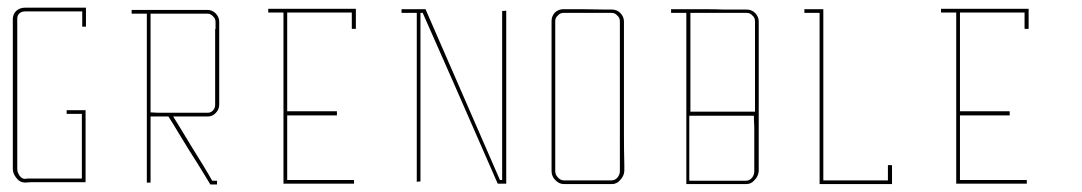

<svg xmlns="http://www.w3.org/2000/svg" viewBox="-20 -864 2846 505"><path d="M65.4 -384.8Q65.4 -384.8 62.5 -384.8Q60.5 -384.8 45.9 -383.8Q32.2 -383.8 23.4 -395.5Q13.7 -407.2 13.7 -419.9Q13.7 -419.9 13.7 -422.9Q13.7 -423.8 13.7 -426.8Q13.7 -432.6 13.7 -436.5Q13.7 -436.5 13.7 -438.5Q13.7 -446.3 13.7 -492.2Q13.7 -546.9 13.7 -618.2Q13.7 -665 13.7 -712.9Q13.7 -759.8 13.7 -795.9Q13.7 -795.9 13.7 -798.8Q13.7 -800.8 13.7 -815.4Q14.6 -828.1 23.4 -835.9Q32.2 -843.8 45.9 -843.8Q45.9 -843.8 53.7 -843.8Q60.5 -843.8 66.4 -843.8Q66.4 -843.8 85.9 -843.8Q105.5 -843.8 131.8 -843.8Q148.4 -843.8 166 -843.8Q182.6 -843.8 196.3 -843.8Q196.3 -843.8 200.2 -843.8Q203.1 -843.8 206.1 -843.8Q206.1 -843.8 206.1 -825.2Q206.1 -806.6 206.1 -793.9Q206.1 -793.9 202.1 -793.9Q198.2 -793.9 196.3 -793.9Q196.3 -793.9 196.3 -808.6Q196.3 -824.2 196.3 -834Q196.3 -834 175.8 -834Q156.2 -834 130.9 -834Q113.3 -834 95.7 -834Q79.1 -834 66.4 -834Q66.4 -834 63.5 -834Q61.5 -834 46.9 -834Q37.1 -834 31.2 -829.1Q25.4 -823.2 25.4 -815.4Q25.4 -815.4 25.4 -808.6Q25.4 -801.8 25.4 -796.9Q25.4 -796.9 25.4 -742.2Q25.4 -686.5 25.4 -615.2Q25.4 -568.4 25.4 -520.5Q25.4 -472.7 25.4 -436.5Q25.4 -436.5 23.4 -436.5Q21.5 -436.5 19.5 -436.5Q19.5 -436.5 21.5 -436.5Q23.4 -436.5 25.4 -436.5Q25.4 -436.5 25.4 -434.6Q25.4 -432.6 25.4 -419.9Q25.4 -411.1 31.2 -402.3Q37.1 -393.6 45.9 -393.6Q45.9 -393.6 52.7 -394.5Q60.5 -394.5 65.4 -394.5Q65.4 -394.5 65.4 -393.6Q65.4 -391.6 65.4 -389.6Q65.4 -389.6 65.4 -391.6Q65.4 -393.6 65.4 -394.5Q65.4 -394.5 85 -394.5Q104.5 -394.5 130.9 -394.5Q147.5 -394.5 165 -394.5Q181.6 -394.5 195.3 -394.5Q195.3 -394.5 195.3 -420.9Q195.3 -446.3 195.3 -480.5Q195.3 -502 195.3 -524.4Q195.3 -546.9 195.3 -564.5Q195.3 -564.5 179.7 -564.5Q165 -564.5 155.3 -564.5Q155.3 -564.5 155.3 -567.4Q155.3 -571.3 155.3 -574.2Q155.3 -574.2 173.8 -574.2Q192.4 -574.2 205.1 -574.2Q205.1 -574.2 205.1 -572.3Q205.1 -570.3 205.1 -569.3Q205.1 -569.3 205.1 -541Q205.1 -512.7 205.1 -476.6Q205.1 -452.1 205.1 -427.7Q205.1 -403.3 205.1 -384.8Q205.1 -384.8 201.2 -384.8Q197.3 -384.8 195.3 -384.8Q195.3 -384.8 174.8 -384.8Q155.3 -384.8 129.9 -384.8Q112.3 -384.8 94.7 -384.8Q78.1 -384.8 65.4 -384.8Z M556.6 -806.6Q556.6 -806.6 556.6 -799.8Q556.6 -793 556.6 -788.1Q556.6 -788.1 556.6 -760.7Q556.6 -734.4 556.6 -700.2Q556.6 -676.8 556.6 -653.3Q556.6 -630.9 556.6 -613.3Q556.6 -613.3 554.7 -613.3Q552.7 -613.3 550.8 -613.3Q550.8 -613.3 552.7 -613.3Q554.7 -613.3 556.6 -613.3Q556.6 -613.3 556.6 -610.4Q556.6 -607.4 556.6 -589.8Q556.6 -576.2 547.9 -567.4Q539.1 -557.6 526.4 -557.6Q526.4 -557.6 519.5 -557.6Q511.7 -557.6 506.8 -557.6Q506.8 -557.6 480.5 -557.6Q453.1 -557.6 435.5 -557.6Q435.5 -557.6 451.2 -532.2Q466.8 -506.8 487.3 -472.7Q501 -450.2 514.6 -428.7Q528.3 -406.2 538.1 -388.7Q538.1 -388.7 543 -388.7Q547.9 -388.7 550.8 -388.7Q550.8 -388.7 550.8 -384.8Q550.8 -381.8 550.8 -378.9Q550.8 -378.9 547.9 -378.9Q546.9 -378.9 543.9 -378.9Q538.1 -378.9 533.2 -378.9Q533.2 -378.9 516.6 -406.2Q500 -433.6 477.5 -468.8Q462.9 -493.2 448.2 -516.6Q434.6 -540 422.9 -557.6Q422.9 -557.6 405.3 -557.6Q387.7 -557.6 376 -557.6Q376 -557.6 376 -531.2Q376 -504.9 376 -470.7Q376 -447.3 376 -424.8Q376 -401.4 376 -383.8Q376 -383.8 372.1 -383.8Q369.1 -383.8 366.2 -383.8Q366.2 -383.8 366.2 -452.1Q366.2 -519.5 366.2 -607.4Q366.2 -666 366.2 -724.6Q366.2 -783.2 366.2 -828.1Q366.2 -828.1 351.6 -828.1Q335.9 -828.1 326.2 -828.1Q326.2 -828.1 326.2 -830.1Q326.2 -830.1 326.2 -832Q326.2 -835.9 326.2 -837.9Q326.2 -837.9 353.5 -837.9Q381.8 -837.9 418 -837.9Q441.4 -837.9 465.8 -837.9Q490.2 -837.9 507.8 -837.9Q507.8 -837.9 514.6 -837.9Q520.5 -837.9 525.4 -837.9Q538.1 -837.9 546.9 -829.1Q556.6 -819.3 556.6 -806.6ZM546.9 -789.1Q546.9 -789.1 546.9 -791Q546.9 -793.9 546.9 -806.6Q546.9 -815.4 540 -821.3Q534.2 -828.1 525.4 -828.1Q525.4 -828.1 518.6 -828.1Q512.7 -828.1 507.8 -828.1Q507.8 -828.1 507.8 -830.1Q507.8 -832 507.8 -833Q507.8 -833 507.8 -831.1Q507.8 -829.1 507.8 -828.1Q507.8 -828.1 488.3 -828.1Q467.8 -828.1 441.4 -828.1Q424.8 -828.1 407.2 -828.1Q389.6 -828.1 376 -828.1Q376 -828.1 376 -790Q376 -789.1 376 -788.1Q376 -768.6 376 -745.1Q376 -722.7 376 -697.3Q376 -663.1 376 -627.9Q376 -593.8 376 -568.4Q376 -568.4 396.5 -567.4Q416 -567.4 442.4 -567.4Q460 -567.4 476.6 -567.4Q494.1 -567.4 506.8 -567.4Q506.8 -567.4 506.8 -565.4Q506.8 -563.5 506.8 -561.5Q506.8 -561.5 506.8 -563.5Q506.8 -565.4 506.8 -567.4Q506.8 -567.4 509.8 -567.4Q511.7 -567.4 526.4 -567.4Q534.2 -567.4 540 -573.2Q545.9 -579.1 545.9 -588.9Q545.9 -588.9 545.9 -597.7Q545.9 -606.4 545.9 -612.3Q545.9 -612.3 545.9 -638.7Q545.9 -666 545.9 -700.2Q545.9 -723.6 545.9 -746.1Q545.9 -769.5 545.9 -787.1Q545.9 -787.1 546.9 -788.1Q546.9 -788.1 546.9 -789.1Z M735.4 -571.3Q779.3 -571.3 866.2 -571.3Q866.2 -567.4 866.2 -560.5Q822.3 -560.5 735.4 -560.5Q735.4 -564.5 735.4 -571.3ZM735.4 -831.1Q732.4 -831.1 725.6 -831.1Q725.6 -805.7 725.6 -776.4Q725.6 -630.9 725.6 -380.9Q729.5 -380.9 735.4 -380.9Q735.4 -380.9 735.4 -380.9Q793.9 -380.9 911.1 -380.9Q911.1 -384.8 911.1 -390.6Q852.5 -390.6 735.4 -390.6Q735.4 -538.1 735.4 -831.1ZM911.1 -840.8Q911.1 -840.8 911.1 -840.8Q835.9 -840.8 685.5 -840.8Q685.5 -837.9 685.5 -831.1Q758.8 -831.1 905.3 -831.1Q905.3 -816.4 905.3 -788.1Q909.2 -788.1 916 -788.1Q916 -805.7 916 -840.8Q914.1 -840.8 911.1 -840.8Z M1311.5 -390.6Q1311.5 -539.1 1311.5 -835.9Q1307.6 -835.9 1300.8 -835Q1300.8 -686.5 1300.8 -390.6Q1298.8 -390.6 1294.9 -390.6Q1229.5 -540 1099.6 -838.9Q1099.6 -838.9 1099.6 -838.9Q1099.6 -838.9 1099.6 -839.8Q1078.1 -839.8 1036.1 -839.8Q1036.1 -837.9 1036.1 -835Q1036.1 -833 1036.1 -830.1Q1049.8 -830.1 1076.2 -830.1Q1076.2 -681.6 1076.2 -385.7Q1079.1 -386.7 1085.9 -386.7Q1085.9 -534.2 1085.9 -830.1Q1087.9 -830.1 1091.8 -830.1Q1158.2 -680.7 1289.1 -380.9Q1289.1 -380.9 1289.1 -380.9Q1289.1 -380.9 1289.1 -380.9Q1296.9 -380.9 1311.5 -380.9Q1311.5 -384.8 1311.5 -390.6Q1311.5 -390.6 1311.5 -390.6Z M1622.1 -430.7Q1622.1 -430.7 1622.1 -428.7Q1622.1 -426.8 1622.1 -414.1Q1621.1 -400.4 1611.3 -390.6Q1602.5 -379.9 1589.8 -379.9Q1589.8 -379.9 1583 -379.9Q1575.2 -379.9 1570.3 -379.9Q1570.3 -379.9 1570.3 -381.8Q1570.3 -383.8 1570.3 -384.8Q1570.3 -384.8 1570.3 -382.8Q1570.3 -380.9 1570.3 -379.9Q1570.3 -379.9 1551.8 -379.9Q1543 -379.9 1530.3 -379.9Q1489.3 -379.9 1462.9 -379.9Q1450.2 -379.9 1440.4 -390.6Q1430.7 -400.4 1430.7 -414.1Q1430.7 -414.1 1430.7 -417Q1430.7 -418 1430.7 -419.9Q1430.7 -426.8 1430.7 -430.7Q1430.7 -430.7 1430.7 -444.3Q1430.7 -458 1430.7 -485.4Q1430.7 -541 1430.7 -612.3Q1430.7 -659.2 1430.7 -706.1Q1430.7 -753.9 1430.7 -790Q1430.7 -790 1430.7 -792Q1430.7 -794.9 1430.7 -808.6Q1430.7 -821.3 1439.5 -831.1Q1449.2 -839.8 1461.9 -839.8Q1461.9 -839.8 1467.8 -839.8Q1474.6 -839.8 1478.5 -839.8Q1478.5 -839.8 1478.5 -837.9Q1478.5 -835.9 1478.5 -835Q1478.5 -835 1478.5 -836.9Q1478.5 -838.9 1478.5 -839.8Q1478.5 -839.8 1513.7 -839.8Q1548.8 -838.9 1571.3 -838.9Q1571.3 -838.9 1574.2 -838.9Q1576.2 -838.9 1588.9 -838.9Q1602.5 -838.9 1611.3 -830.1Q1621.1 -820.3 1621.1 -807.6Q1621.1 -807.6 1621.1 -800.8Q1621.1 -793.9 1621.1 -789.1Q1621.1 -789.1 1621.1 -734.4Q1621.1 -679.7 1621.1 -608.4Q1621.1 -561.5 1621.1 -513.7Q1621.1 -466.8 1622.1 -430.7ZM1615.2 -430.7Q1615.2 -430.7 1614.3 -430.7Q1612.3 -430.7 1610.4 -430.7Q1610.4 -430.7 1610.4 -486.3Q1610.4 -541 1610.4 -612.3Q1610.4 -660.2 1610.4 -707Q1610.4 -754.9 1610.4 -791Q1610.4 -791 1610.4 -793Q1610.4 -795.9 1610.4 -808.6Q1610.4 -817.4 1603.5 -823.2Q1597.7 -830.1 1588.9 -830.1Q1588.9 -830.1 1582 -830.1Q1576.2 -830.1 1571.3 -830.1Q1571.3 -830.1 1571.3 -832Q1571.3 -834 1571.3 -835Q1571.3 -835 1571.3 -833Q1571.3 -831.1 1571.3 -830.1Q1571.3 -830.1 1537.1 -830.1Q1502 -830.1 1478.5 -830.1Q1478.5 -830.1 1476.6 -830.1Q1474.6 -830.1 1461.9 -830.1Q1453.1 -830.1 1447.3 -823.2Q1440.4 -817.4 1440.4 -808.6Q1440.4 -808.6 1440.4 -802.7Q1440.4 -795.9 1440.4 -791Q1440.4 -791 1440.4 -736.3Q1440.4 -680.7 1440.4 -609.4Q1440.4 -562.5 1440.4 -514.6Q1440.4 -466.8 1440.4 -430.7Q1440.4 -430.7 1438.5 -430.7Q1436.5 -430.7 1435.5 -430.7Q1435.5 -430.7 1437.5 -430.7Q1439.5 -430.7 1440.4 -430.7Q1440.4 -430.7 1440.4 -428.7Q1440.4 -426.8 1440.4 -414.1Q1440.4 -404.3 1447.3 -397.5Q1454.1 -389.6 1462.9 -389.6Q1462.9 -389.6 1468.8 -389.6Q1475.6 -389.6 1479.5 -389.6Q1479.5 -389.6 1495.1 -389.6Q1502 -389.6 1513.7 -389.6Q1546.9 -389.6 1569.3 -389.6Q1569.3 -389.6 1572.3 -389.6Q1574.2 -389.6 1588.9 -389.6Q1597.7 -389.6 1604.5 -397.5Q1610.4 -405.3 1610.4 -414.1Q1610.4 -414.1 1610.4 -419.9Q1610.4 -426.8 1610.4 -430.7Q1610.4 -430.7 1612.3 -430.7Q1614.3 -430.7 1615.2 -430.7Z M1975.6 -430.7Q1975.6 -430.7 1975.6 -428.7Q1975.6 -426.8 1975.6 -414.1Q1974.6 -400.4 1964.8 -390.6Q1956.1 -379.9 1943.4 -379.9Q1943.4 -379.9 1939.5 -379.9Q1938.5 -379.9 1936.5 -379.9Q1928.7 -379.9 1923.8 -379.9Q1923.8 -379.9 1903.3 -379.9Q1881.8 -379.9 1854.5 -379.9Q1835.9 -379.9 1817.4 -379.9Q1798.8 -379.9 1785.2 -379.9Q1785.2 -379.9 1785.2 -381.8Q1785.2 -384.8 1785.2 -385.7Q1785.2 -385.7 1785.2 -454.1Q1785.2 -521.5 1785.2 -609.4Q1785.2 -668 1785.2 -726.6Q1785.2 -785.2 1785.2 -830.1Q1785.2 -830.1 1770.5 -830.1Q1754.9 -830.1 1745.1 -830.1Q1745.1 -830.1 1745.1 -832Q1745.1 -832 1745.1 -834Q1745.1 -837.9 1745.1 -839.8Q1745.1 -839.8 1773.4 -839.8Q1800.8 -839.8 1836.9 -839.8Q1860.4 -839.8 1884.8 -838.9Q1908.2 -838.9 1925.8 -838.9Q1925.8 -838.9 1928.7 -838.9Q1930.7 -838.9 1943.4 -838.9Q1957 -838.9 1965.8 -830.1Q1975.6 -820.3 1975.6 -807.6Q1975.6 -807.6 1975.6 -800.8Q1975.6 -793.9 1975.6 -789.1Q1975.6 -789.1 1975.6 -734.4Q1975.6 -679.7 1975.6 -608.4Q1975.6 -561.5 1975.6 -513.7Q1975.6 -466.8 1975.6 -430.7ZM1795.9 -830.1Q1795.9 -830.1 1795.9 -790Q1795.9 -750 1795.9 -699.2Q1795.9 -665 1795.9 -629.9Q1795.9 -595.7 1795.9 -570.3Q1795.9 -570.3 1822.3 -570.3Q1848.6 -570.3 1881.8 -570.3Q1904.3 -570.3 1926.8 -570.3Q1949.2 -570.3 1965.8 -570.3Q1965.8 -570.3 1965.8 -603.5Q1965.8 -637.7 1965.8 -681.6Q1965.8 -710.9 1965.8 -740.2Q1965.8 -768.6 1965.8 -791Q1965.8 -791 1965.8 -793Q1965.8 -795.9 1965.8 -808.6Q1965.8 -817.4 1959 -823.2Q1953.1 -830.1 1944.3 -830.1Q1944.3 -830.1 1937.5 -830.1Q1931.6 -830.1 1926.8 -830.1Q1926.8 -830.1 1926.8 -832Q1926.8 -834 1926.8 -835Q1926.8 -835 1926.8 -833Q1926.8 -831.1 1926.8 -830.1Q1926.8 -830.1 1907.2 -830.1Q1886.7 -830.1 1860.4 -830.1Q1843.8 -830.1 1826.2 -830.1Q1808.6 -830.1 1795.9 -830.1Q1795.9 -830.1 1794.9 -830.1Q1794.9 -830.1 1795.9 -830.1Q1795.9 -830.1 1795.9 -830.1ZM1968.8 -429.7Q1968.8 -429.7 1967.8 -429.7Q1965.8 -429.7 1963.9 -429.7Q1963.9 -429.7 1963.9 -450.2Q1963.9 -469.7 1963.9 -495.1Q1963.9 -512.7 1963.9 -530.3Q1962.9 -546.9 1962.9 -559.6Q1962.9 -559.6 1937.5 -559.6Q1911.1 -559.6 1877.9 -559.6Q1855.5 -559.6 1833 -559.6Q1810.5 -559.6 1793 -559.6Q1793 -559.6 1793 -536.1Q1793 -535.2 1793 -534.2Q1793 -521.5 1793 -505.9Q1793 -490.2 1793 -473.6Q1793 -451.2 1793 -428.7Q1793 -406.2 1793 -388.7Q1793 -388.7 1813.5 -388.7Q1833 -388.7 1858.4 -388.7Q1876 -388.7 1892.6 -388.7Q1910.2 -388.7 1922.9 -388.7Q1922.9 -388.7 1923.8 -388.7Q1924.8 -388.7 1925.8 -388.7Q1927.7 -388.7 1942.4 -388.7Q1951.2 -388.7 1958 -396.5Q1963.9 -404.3 1963.9 -413.1Q1963.9 -413.1 1963.9 -418.9Q1963.9 -425.8 1963.9 -429.7Q1963.9 -429.7 1965.8 -429.7Q1967.8 -429.7 1968.8 -429.7Z M2315.4 -389.6Q2258.8 -389.6 2145.5 -389.6Q2145.5 -539.1 2145.5 -835.9Q2145.5 -835.9 2145.5 -835.9Q2145.5 -836.9 2145.5 -839.8Q2128.9 -839.8 2095.7 -839.8Q2095.7 -837.9 2095.7 -835Q2095.7 -833 2095.7 -830.1Q2109.4 -830.1 2135.7 -830.1Q2135.7 -681.6 2135.7 -385.7Q2135.7 -383.8 2135.7 -379.9Q2198.2 -379.9 2322.3 -379.9Q2322.3 -379.9 2322.3 -379.9Q2323.2 -379.9 2326.2 -379.9Q2326.2 -396.5 2326.2 -429.7Q2322.3 -429.7 2315.4 -429.7Q2315.4 -417 2315.4 -389.6Z M2504.9 -571.3Q2548.8 -571.3 2635.7 -571.3Q2635.7 -567.4 2635.7 -560.5Q2591.8 -560.5 2504.9 -560.5Q2504.9 -564.5 2504.9 -571.3ZM2504.9 -831.1Q2502 -831.1 2495.1 -831.1Q2495.1 -805.7 2495.1 -776.4Q2495.1 -630.9 2495.1 -380.9Q2499 -380.9 2504.9 -380.9Q2504.9 -380.9 2504.9 -380.9Q2563.5 -380.9 2680.7 -380.9Q2680.7 -384.8 2680.7 -390.6Q2622.1 -390.6 2504.9 -390.6Q2504.9 -538.1 2504.9 -831.1ZM2680.7 -840.8Q2680.7 -840.8 2680.7 -840.8Q2605.5 -840.8 2455.1 -840.8Q2455.1 -837.9 2455.1 -831.1Q2528.3 -831.1 2674.8 -831.1Q2674.8 -816.4 2674.8 -788.1Q2678.7 -788.1 2685.5 -788.1Q2685.5 -805.7 2685.5 -840.8Q2683.6 -840.8 2680.7 -840.8Z"/></svg>

Font: Reach
Style: Line
Weight: 400
Designer: Billy Harris
Version: Reach Line